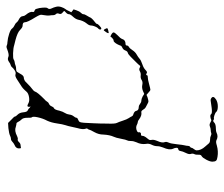

<svg xmlns="http://www.w3.org/2000/svg" viewBox="-70 -409 695 595"><g transform="rotate(-90 277.5 -111.5)"><path d="M479 -135Q480 -138 482 -137Q483 -137 484.5 -134.5Q486 -132 487 -129.5Q488 -127 487 -126Q486 -125 480.5 -123.5Q475 -122 473 -122Q470 -124 479 -135ZM423 -437Q430 -440 434 -438Q438 -436 444 -436Q457 -435 470.5 -430.5Q484 -426 487 -421Q490 -417 496.5 -414Q503 -411 505 -408Q507 -405 512 -402Q525 -396 525 -388Q525 -384 529 -379Q540 -366 538 -357Q537 -353 542 -352Q546 -350 547 -348Q548 -346 550 -337Q553 -316 550 -312Q545 -307 549 -299Q552 -293 554 -285Q556 -277 553 -268.5Q550 -260 547 -256.5Q544 -253 541 -246L537 -238L542 -234L546 -231L543 -222Q540 -213 535.5 -208.5Q531 -204 531 -200.5Q531 -197 527.5 -191.5Q524 -186 522 -182Q520 -175 508 -166Q501 -161 501 -158.5Q501 -156 495 -150.5Q489 -145 486.5 -145Q484 -145 483.5 -148Q483 -151 486 -154Q488 -155 490.5 -159.5Q493 -164 494.5 -169Q496 -174 496 -177Q496 -183 502 -190Q511 -201 514 -217Q516 -225 523.5 -233Q531 -241 531 -245.5Q531 -250 536 -254.5Q541 -259 541 -260Q541 -261 535.5 -265.5Q530 -270 532.5 -276Q535 -282 531.5 -285.5Q528 -289 528 -294.5Q528 -300 527 -305.5Q526 -311 528 -322Q530 -331 528.5 -335.5Q527 -340 521 -350Q506 -374 506 -382Q506 -389 495 -389Q490 -389 482 -397Q474 -405 451 -411Q444 -413 435 -415Q426 -418 410 -418.5Q394 -419 390.5 -416.5Q387 -414 382 -413.5Q377 -413 372.5 -411Q368 -409 360.5 -409Q353 -409 351 -404Q346 -395 343.5 -391.5Q341 -388 338.5 -386.5Q336 -385 332 -385Q324 -383 320 -378Q305 -363 299 -359Q293 -355 291 -350Q289 -343 268 -322Q262 -317 260 -313Q258 -309 253 -307Q248 -305 245.5 -299Q243 -293 240 -292Q235 -290 232 -275Q229 -264 225 -258Q221 -252 220 -244Q219 -236 214.5 -230.5Q210 -225 210 -222Q210 -219 204.5 -217Q199 -215 197 -212Q194 -207 193 -169Q192 -150 192 -127Q191 -103 194 -97Q197 -91 201 -78.5Q205 -66 209 -60Q213 -54 214.5 -50.5Q216 -47 220 -46Q231 -43 232 -35Q234 -29 244 -29Q248 -29 253 -25Q258 -21 263 -21Q268 -21 276 -17L284 -12L293 -16Q303 -20 312 -18Q321 -16 327 -20Q333 -24 340.5 -23Q348 -22 354 -25.5Q360 -29 365 -26Q370 -23 372 -26Q374 -29 382.5 -37.5Q391 -46 399 -54Q407 -62 411.5 -63Q416 -64 418.5 -70.5Q421 -77 426.5 -79.5Q432 -82 433 -84Q438 -98 444 -104Q446 -107 449.5 -107Q453 -107 458 -112L462 -117L468 -114Q475 -110 474.5 -106.5Q474 -103 466 -95Q456 -86 454 -80Q451 -70 439 -70Q434 -70 434 -66Q434 -62 429.5 -59.5Q425 -57 419.5 -48.5Q414 -40 406 -35.5Q398 -31 393 -26.5Q388 -22 376 -18Q364 -14 358 -8Q352 -2 349 -4Q342 -8 342 -4Q342 -1 335.5 -1Q329 -1 314.5 3Q300 7 297 7Q294 7 288 1L281 -5L274 -2Q264 1 261 1Q258 1 253 -2Q246 -6 242.5 -7.5Q239 -9 235 -15.5Q231 -22 227 -21Q217 -19 205 -28Q200 -32 197 -32Q194 -32 190 -34Q185 -37 179.5 -37Q174 -37 169 -34.5Q164 -32 165 -28Q166 -26 164 -24Q162 -22 160 -22Q154 -23 154 -18Q154 -13 150 -7.5Q146 -2 143 1.5Q140 5 141.5 11Q143 17 138 29Q131 44 135 53Q136 58 133 64Q130 70 128 89Q126 108 124.5 113.5Q123 119 123 123.5Q123 128 120 130Q117 132 117 134.5Q117 137 113 142Q109 147 109 150Q109 164 121 177Q127 184 130.5 188Q134 192 142 192Q150 192 154.5 194.5Q159 197 163 195.5Q167 194 172 194Q177 194 183 191.5Q189 189 195.5 193Q202 197 204 195.5Q206 194 212.5 193Q219 192 221.5 195.5Q224 199 240.5 197Q257 195 262 194Q267 193 271 196Q280 202 266 211Q257 216 245.5 216Q234 216 229 212Q226 208 218 205.5Q210 203 208 204Q206 205 203 202.5Q200 200 195 205Q190 210 176 210Q168 210 164 212Q152 218 141 212Q136 209 124 213Q106 218 89 215Q80 214 77 210.5Q74 207 74 199Q74 192 80 180.5Q86 169 91 166Q96 164 95.5 156Q95 148 97.5 143Q100 138 98 132.5Q96 127 101 117Q106 107 107 100.5Q108 94 112.5 93.5Q117 93 117 88Q117 83 114 77Q109 66 118 46Q122 36 122 28Q122 20 126.5 11Q131 2 129 -7Q127 -22 134 -36Q138 -45 138 -53.5Q138 -62 140 -65Q142 -68 145 -84Q148 -100 151 -106Q157 -119 158 -139Q158 -153 165.5 -166.5Q173 -180 173 -182Q173 -184 175.5 -187Q178 -190 176 -194Q173 -202 178 -219Q181 -231 182.5 -239Q184 -247 187 -256Q190 -265 192.5 -282.5Q195 -300 201 -313Q208 -326 211.5 -342Q215 -358 211 -361Q210 -362 210 -374.5Q210 -387 205 -392Q200 -397 197.5 -402.5Q195 -408 192 -408Q189 -408 182 -410Q170 -415 153 -406Q147 -403 143 -404Q139 -405 134.5 -400Q130 -395 123 -395L116 -394L115 -400Q115 -410 126 -414Q132 -417 136 -421Q140 -425 144.5 -425Q149 -425 155 -428Q161 -431 178 -433L194 -434L204 -424Q214 -415 214 -412.5Q214 -410 220 -404Q226 -398 227 -386.5Q228 -375 233 -373Q238 -371 241 -367L245 -364L244 -368Q243 -378 255 -371Q262 -367 274 -369Q286 -371 291 -377Q301 -389 310 -394Q318 -399 328.5 -406Q339 -413 344.5 -411Q350 -409 357 -413.5Q364 -418 366.5 -421.5Q369 -425 373.5 -426Q378 -427 383 -431Q391 -437 399 -433Q405 -430 423 -437Z"/></g></svg>

Font: TT2020 Style D
Style: Italic
Weight: 400
Italic angle: -15°
Version: Version 0.2.000